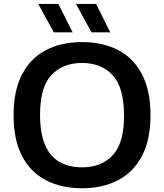

<svg xmlns="http://www.w3.org/2000/svg" viewBox="-20 -968 852 997"><path d="M406 9.5Q298.5 9.5 218.5 -32Q138.5 -73.5 94.5 -157.8Q50.5 -242 50.5 -370Q50.5 -498 94.8 -582.2Q139 -666.5 219 -708Q299 -749.5 406 -749.5Q514 -749.5 593.8 -707.8Q673.5 -666 717.5 -581.8Q761.5 -497.5 761.5 -370Q761.5 -242.5 717.2 -158.2Q673 -74 593 -32.2Q513 9.5 406 9.5ZM406 -99Q506.5 -99 565.2 -161.8Q624 -224.5 624 -367Q624 -514 565 -577.5Q506 -641 406 -641Q306.5 -641 247.2 -578.5Q188 -516 188 -373Q188 -274.5 214.5 -214.2Q241 -154 290 -126.5Q339 -99 406 -99ZM455 -800 374.5 -947.5H479L552.5 -800ZM259.5 -800 178.5 -947.5H283L357 -800Z"/></svg>

Font: Encode Sans Semi Expanded SemiBold
Style: Regular
Weight: 600
Width: 6
Designer: Multiple Designers
Foundry: Impallari Type
Version: Version 3.000; ttfautohint (v1.8.3) -l 8 -r 50 -G 200 -x 14 